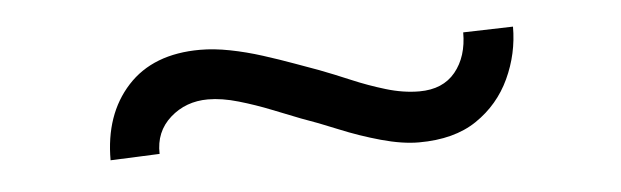

<svg xmlns="http://www.w3.org/2000/svg" viewBox="-27 -507 893 276"><g transform="rotate(-5 419.5 -369.0)"><path d="M569 -289Q545 -289 514.5 -297.5Q484 -306 455 -318Q426 -330 403 -338Q385 -345 362.5 -354Q340 -363 316 -370Q292 -377 272 -377Q240 -377 217.5 -357Q195 -337 196 -305L125 -302Q125 -368 162 -408.5Q199 -449 267 -449Q287 -449 310 -444.5Q333 -440 356.5 -432.5Q380 -425 400.5 -417.5Q421 -410 435 -405Q456 -397 479.5 -387Q503 -377 528 -369.5Q553 -362 576 -362Q610 -362 628 -384Q646 -406 646 -441L718 -443Q718 -404 701.5 -368.5Q685 -333 652.5 -311Q620 -289 569 -289Z"/></g></svg>

Font: Lexend Zetta Light
Style: Regular
Weight: 300
Designer: Bonnie Shaver-Troup, Thomas Jockin
Foundry: Lexend
Version: Version 1.007